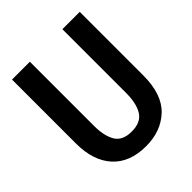

<svg xmlns="http://www.w3.org/2000/svg" viewBox="-180 -735 860 860"><g transform="rotate(-45 250.0 -305.0)"><path d="M250 13Q147 13 91.5 -48Q36 -109 36 -218V-623H149V-217Q149 -153 171 -116Q193 -79 251 -79Q309 -79 332 -116Q355 -153 355 -220V-623H465V-221Q465 -101 405 -44Q345 13 250 13Z"/></g></svg>

Font: Inconsolata
Style: Bold
Weight: 700
Monospace: yes
Designer: Raph Levien, Cyreal, Brenton Simpson
Foundry: Raph Levien, Cyreal, Google
Version: Version 3.100; ttfautohint (v1.8.4.7-5d5b)